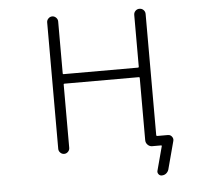

<svg xmlns="http://www.w3.org/2000/svg" viewBox="-59 -818 1117 1019"><g transform="rotate(-5 500.0 -308.0)"><path d="M285.2 -724.6V-447.3Q285.2 -443.4 289.1 -443.4H685.5Q690.4 -443.4 690.4 -447.3V-723.6Q690.4 -736.3 699.2 -745.1Q708 -753.9 720.7 -753.9Q733.4 -753.9 742.2 -745.1Q751 -736.3 751 -723.6V-78.1Q751 -73.2 755.9 -73.2H812.5Q826.2 -73.2 834 -62.5Q839.8 -55.7 839.8 -46.9Q839.8 -43.9 838.9 -40L798.8 110.4Q794.9 122.1 785.2 129.9Q775.4 137.7 761.7 137.7Q751 137.7 744.6 128.9Q738.3 120.1 741.2 110.4L775.4 -17.6Q776.4 -21.5 771.5 -21.5H746.1H724.6Q710.9 -21.5 700.7 -31.7Q690.4 -42 690.4 -56.6V-388.7Q690.4 -392.6 685.5 -392.6H289.1Q285.2 -392.6 285.2 -388.7V-50.8Q285.2 -39.1 276.4 -30.3Q267.6 -21.5 255.9 -21.5Q244.1 -21.5 235.4 -30.3Q226.6 -39.1 226.6 -50.8V-724.6Q226.6 -736.3 235.4 -745.1Q244.1 -753.9 255.9 -753.9Q267.6 -753.9 276.4 -745.1Q285.2 -736.3 285.2 -724.6Z"/></g></svg>

Font: Rounded-L Mgen+ 1mn light
Style: Regular
Weight: 200
Designer: [Source Han Sans]
Ryoko NISHIZUKA  (kana & ideographs); Paul D. Hunt (Latin, Greek & Cyrillic); Wenlong ZHANG  (bopomofo
Version: Version 1.059.20150602